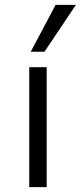

<svg xmlns="http://www.w3.org/2000/svg" viewBox="-20 -774 334 794"><path d="M101 0V-496H173V0ZM107 -560 210 -754H294L164 -560Z"/></svg>

Font: Nunito Sans 6pt Light
Style: Regular
Weight: 300
Version: Version 3.101;gftools[0.9.27]